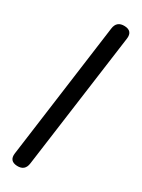

<svg xmlns="http://www.w3.org/2000/svg" viewBox="-129 -888 759 1026"><g transform="rotate(15 250.0 -375.5)"><path d="M68 60Q21 45 40 -1L365 -779Q384 -825 432 -810Q479 -795 460 -749L134 29Q115 75 68 60Z"/></g></svg>

Font: s+UCsàWOS
Style: Regular
Weight: 400
Designer: FontworksQlS√∏0¬ü¬ôs√†OS¬àe[W\~√Ñ: ZERO[P0e√∂QI¬ä0¬ÉFSW0¬ò¬ëQ√°0R¬ûO0Little White Dog0YHv}N_0^_qMagmeta0v
Version: Version 1.000; 20230222